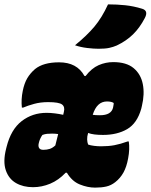

<svg xmlns="http://www.w3.org/2000/svg" viewBox="-42 -846 689 878"><path d="M228 -561Q310 -561 344 -499L349 -498Q377 -534 409 -548Q441 -562 476 -562Q536 -562 569 -534.5Q602 -507 611 -461.5Q620 -416 607 -362Q606 -359 605.5 -355.5Q605 -352 604 -349Q585 -282 539.5 -255.5Q494 -229 429 -229Q384 -229 361 -238Q356 -222 356.5 -208.5Q357 -195 361 -185Q372 -181 388.5 -179Q405 -177 420 -177Q454 -177 481 -182Q508 -187 541 -199H547Q552 -164 544 -122Q537 -83 522.5 -57Q508 -31 485 -13Q466 2 444 7Q422 12 393 12Q359 12 323 -2.5Q287 -17 264 -56H258Q226 -22 187.5 -6Q149 10 109 10Q64 10 31 -9Q-2 -28 -15.5 -67.5Q-29 -107 -14 -166L-12 -174Q8 -254 57 -292Q106 -330 171 -330Q189 -330 209 -327.5Q229 -325 247 -321L250 -334Q256 -357 242 -368Q228 -379 178 -379Q143 -379 114 -371Q85 -363 64 -354H58Q56 -372 57 -391.5Q58 -411 62 -430Q69 -465 82.5 -488Q96 -511 118 -530Q156 -561 228 -561ZM447 -382Q401 -382 382 -321Q394 -319 415 -319Q467 -319 475 -354Q477 -362 477.5 -368Q478 -374 478 -375Q468 -382 447 -382ZM155 -161H158Q172 -161 185 -165Q198 -169 211 -181L224 -233Q210 -235 196 -235Q183 -235 173 -234Q163 -233 152 -229Q142 -215 137 -198L135 -190Q132 -177 137 -169Q142 -161 155 -161ZM452 -826Q493 -826 531 -822Q569 -818 608 -806Q638 -797 620 -763Q597 -719 566.5 -689Q536 -659 492 -638Q476 -631 457.5 -627Q439 -623 409 -623Q387 -623 357 -626.5Q327 -630 301 -639Q355 -683 389.5 -724Q424 -765 452 -826Z"/></svg>

Font: Recursive Mn Csl St XBk
Style: Italic
Weight: 1000
Italic angle: -15°
Monospace: yes
Version: Version 1.079;hotconv 1.0.112;makeotfexe 2.5.65598; ttfautoh